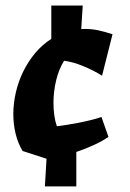

<svg xmlns="http://www.w3.org/2000/svg" viewBox="-20 -556 468 689"><path d="M184.1 -103Q197.8 -104.5 218.3 -107.7Q238.8 -110.8 261.2 -115.2Q283.7 -119.6 305.7 -125Q327.6 -130.4 344.2 -136.2L369.1 -64.9Q348.6 -50.3 317.9 -36.1Q287.1 -22 253.9 -10.7V112.8H141.1L147 13.7L61 -14.2Q43.9 -43 35.9 -76.7Q27.8 -110.4 27.8 -146.5Q27.8 -185.1 36.9 -224.4Q45.9 -263.7 63.5 -299.6Q81.1 -335.4 106.4 -365.7Q131.8 -396 164.1 -416.5V-536.1H276.9L271.5 -451.7Q274.9 -451.7 278.1 -451.9Q281.2 -452.1 285.2 -452.1Q310.5 -452.1 334.5 -446.8Q358.4 -441.4 383.8 -433.1L346.2 -284.2Q331.1 -293.9 313.2 -303Q295.4 -312 277.3 -319.3Q259.3 -326.7 241.7 -331.5Q224.1 -336.4 210 -337.9Q191.4 -308.6 181.6 -268.3Q171.9 -228 171.9 -186.5Q171.9 -163.6 174.8 -142.3Q177.7 -121.1 184.1 -103Z"/></svg>

Font: Simonetta
Style: Black Italic
Weight: 900
Italic angle: -2°
Designer: Gayaneh Bagdasaryan
Foundry: Brownfox
Version: Version 1.002